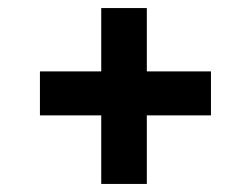

<svg xmlns="http://www.w3.org/2000/svg" viewBox="-20 -539 622 476"><path d="M231 -83V-253H79V-362H231V-519H344V-362H503V-253H344V-83Z"/></svg>

Font: Literata 12pt
Style: Bold
Weight: 700
Designer: Latin by Veronika Burian and Jose Scaglione. Greek by Irene Vlachou. Cyrillic by Vera Evstafieva.
Foundry: TypeTogether
Version: Version 3.002